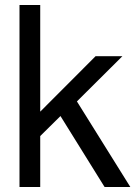

<svg xmlns="http://www.w3.org/2000/svg" viewBox="-20 -749 542 769"><path d="M141.1 -729V-301.8L362.8 -523.9H470.2L288.1 -342.8L502 0H398.9L222.2 -284.2L141.1 -204.1V0H58.1V-729Z"/></svg>

Font: SolaimanLipiNormal
Style: Normal
Weight: 400
Designer: Solaiman Karim
Version: Version 1.6.1 ; ttfautohint (v1.5.65-e2d9)